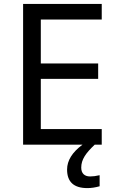

<svg xmlns="http://www.w3.org/2000/svg" viewBox="-20 -734 596 974"><path d="M496.1 -79.1H187V-334H478V-412.1H187V-634.8H496.1V-713.9H97.2V0H398.4C346.2 38.6 320.3 80.6 320.3 126C320.3 189 354.5 220.2 423.3 220.2C442.4 220.2 462.9 217.3 485.4 210.9V154.8C467.3 159.2 451.2 161.1 437 161.1C409.2 161.1 392.1 146 392.1 116.2C392.1 75.2 415 43 460.4 0H496.1Z"/></svg>

Font: Noto Reveo Sans
Style: Regular
Weight: 400
Designer: Monotype Design team
Foundry: Monotype Imaging Inc.
Version: Version 1.04